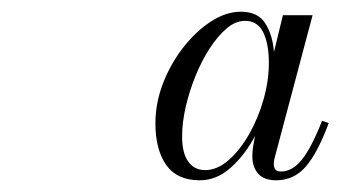

<svg xmlns="http://www.w3.org/2000/svg" viewBox="-20 -784 582 328"><path d="M541.6 -573.8Q522.4 -522.2 502.1 -499.1Q481.9 -476 451.9 -476Q430.9 -476 421 -487.4Q411.1 -498.8 411.1 -516.8Q411.1 -526.4 412.3 -533L415.6 -551.6Q398.5 -519.2 374.2 -497.6Q349.9 -476 321.4 -476Q282.4 -476 263.9 -502.2Q245.5 -528.5 245.5 -573.5Q245.5 -608 258.5 -641.7Q271.6 -675.5 293.2 -703.1Q314.8 -730.7 340.4 -747.3Q366.1 -764 391.6 -764Q420.7 -764 433.3 -743.9Q445.9 -723.8 448 -695L463.3 -758H514L448.9 -513.2Q447.7 -508.4 447.7 -503.6Q447.7 -498.2 450.4 -494.6Q453.1 -491 460 -491Q479.5 -491 495.8 -511.4Q512.2 -531.8 530.2 -577.7ZM439.3 -676.4Q439.3 -709.1 429.7 -728.7Q420.1 -748.4 398.2 -748.4Q382.6 -748.4 367.3 -735.5Q352 -722.6 338.2 -701.3Q324.4 -680 313.9 -654Q303.4 -628.1 297.2 -601.2Q291.1 -574.4 291.1 -551Q291.1 -522.5 301.6 -507.9Q312.1 -493.4 330.4 -493.4Q351.1 -493.4 370.6 -510.5Q390.1 -527.6 405.7 -555Q421.3 -582.5 430.3 -614.4Q439.3 -646.4 439.3 -676.4Z"/></svg>

Font: Bodoni* 11pt
Style: Italic
Weight: 400
Italic angle: -13°
Version: Version 2.3